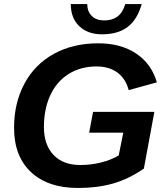

<svg xmlns="http://www.w3.org/2000/svg" viewBox="-20 -910 818 939"><path d="M361.3 9.3Q214.8 9.3 131.8 -68.1Q48.8 -145.5 48.8 -284.7Q48.8 -406.7 99.9 -501.5Q150.9 -596.2 244.4 -647.2Q337.9 -698.2 460 -698.2Q571.3 -698.2 646.2 -647.9Q721.2 -597.7 747.1 -507.3L609.4 -469.2Q595.2 -524.4 554.7 -554.7Q514.2 -585 452.1 -585Q374.5 -585 315.9 -548.3Q257.3 -511.7 226.1 -444.3Q194.8 -377 194.8 -289.1Q194.8 -202.1 241.5 -152.6Q288.1 -103 373 -103Q425.8 -103 475.6 -115.7Q525.4 -128.4 560.5 -149.9L583 -261.2H416L435.1 -362.8H734.9L683.6 -85.4Q607.4 -33.2 531.2 -12Q455.1 9.3 361.3 9.3ZM479 -742.2Q409.7 -742.2 367.9 -781.7Q326.2 -821.3 326.2 -890.1H406.7Q406.7 -853.5 429 -831.8Q451.2 -810.1 489.7 -810.1Q527.8 -810.1 553.7 -828.6Q579.6 -847.2 592.8 -890.1H672.9Q652.3 -815.4 605 -778.8Q557.6 -742.2 479 -742.2Z"/></svg>

Font: Liberation Sans
Style: Bold Italic
Weight: 700
Italic angle: -12°
Designer: Steve Matteson
Foundry: Ascender Corporation
Version: Version 2.1.5